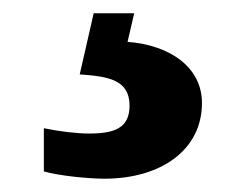

<svg xmlns="http://www.w3.org/2000/svg" viewBox="-20 -29 373 289"><path d="M137 240C222 240 284 197 284 126C284 73 237 39 172 34L182 -9H121L100 83C143 86 175 91 175 130C175 164 152 172 114 172C96 172 70 169 46 164V229C70 236 116 240 137 240Z"/></svg>

Font: Noto Serif Gurmukhi ExtraBold
Style: Regular
Weight: 800
Designer: Vaibhav Singh and the Monotype Design Team
Foundry: Monotype Imaging Inc.
Version: Version 2.004